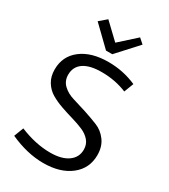

<svg xmlns="http://www.w3.org/2000/svg" viewBox="-224 -1026 1000 1139"><g transform="rotate(30 276.5 -456.5)"><path d="M253 -754 123 -880 172 -922 277 -822 389 -923 423 -893 296 -754ZM263 10Q153 10 34 -44L59 -109Q168 -64 268 -64Q346 -64 389.5 -95Q433 -126 433 -179Q433 -215 411.5 -240Q390 -265 356 -279.5Q322 -294 280.5 -306Q239 -318 197.5 -332.5Q156 -347 122 -367Q88 -387 66.5 -422Q45 -457 45 -505Q45 -596 114.5 -649.5Q184 -703 301 -703Q402 -703 493 -663L468 -598Q389 -631 295 -631Q215 -631 172.5 -602Q130 -573 130 -518Q130 -476 159 -448.5Q188 -421 231 -408.5Q274 -396 324.5 -379.5Q375 -363 418 -345.5Q461 -328 490 -288.5Q519 -249 519 -191Q519 -100 449 -45Q379 10 263 10Z"/></g></svg>

Font: Cantarell
Style: Regular
Weight: 400
Designer: Dave Crossland, Nikolaus Waxweiler, Florian Fecher, Jacques Le Bailly, Eben Sorkin, Alexei Vanyashin, Alexios Zavras, Em
Version: Version 0.303